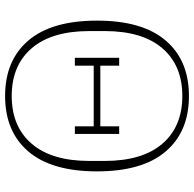

<svg xmlns="http://www.w3.org/2000/svg" viewBox="-24 -726 762 754"><g transform="rotate(-90 357.0 -349.0)"><path d="M208 -262V-436H238V-362H476V-436H507V-262H476V-336H238V-262ZM357 -14Q477 -14 544.5 -92.5Q612 -171 612 -319V-379Q612 -527 544.5 -605.5Q477 -684 357 -684Q237 -684 169.5 -605.5Q102 -527 102 -379V-319Q102 -171 169.5 -92.5Q237 -14 357 -14ZM357 12Q217 12 139 -79.5Q61 -171 61 -349Q61 -527 139 -618.5Q217 -710 357 -710Q497 -710 575 -618.5Q653 -527 653 -349Q653 -171 575 -79.5Q497 12 357 12Z"/></g></svg>

Font: IBM Plex Serif ExtLt
Style: Regular
Weight: 200
Designer: Mike Abbink, Paul van der Laan, Pieter van Rosmalen
Foundry: Bold Monday
Version: Version 3.001